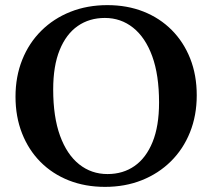

<svg xmlns="http://www.w3.org/2000/svg" viewBox="-20 -717 828 749"><path d="M399 -697Q476 -697 539.8 -671.8Q603.5 -646.5 650 -599.8Q696.5 -553 722 -488.5Q747.5 -424 747.5 -345.5Q747.5 -266.5 721.2 -201Q695 -135.5 646.8 -87.8Q598.5 -40 533.2 -14Q468 12 389.5 12Q312.5 12 248.5 -13.2Q184.5 -38.5 138 -85.2Q91.5 -132 66 -196.8Q40.5 -261.5 40.5 -340Q40.5 -418.5 66.8 -484Q93 -549.5 141.2 -597.2Q189.5 -645 255 -671Q320.5 -697 399 -697ZM399.5 -38Q460 -38 505 -69.5Q550 -101 575.2 -163Q600.5 -225 600.5 -317Q600.5 -424.5 573.8 -497.8Q547 -571 499.2 -609Q451.5 -647 389 -647Q328.5 -647 283.2 -615.5Q238 -584 212.8 -522Q187.5 -460 187.5 -368Q187.5 -261 214.2 -187.5Q241 -114 288.8 -76Q336.5 -38 399.5 -38Z"/></svg>

Font: Newsreader 36pt SemiBold
Style: Regular
Weight: 600
Designer: Hugues Gentile
Foundry: Production Type
Version: Version 1.003